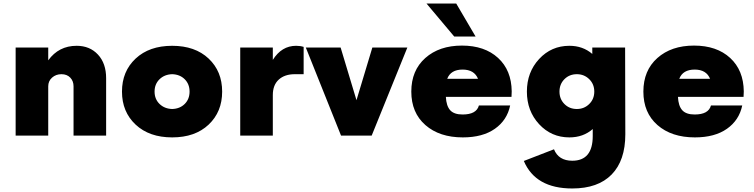

<svg xmlns="http://www.w3.org/2000/svg" viewBox="-20 -770 4279 1090"><path d="M415 -510Q490 -510 536.2 -460Q582.5 -410 582.5 -326.2V0H397.5V-280Q397.5 -310 378.8 -329.4Q360 -348.8 328.8 -348.8Q297.5 -348.8 275.6 -329.4Q253.8 -310 253.8 -280V0H68.8V-500H253.8V-427.5Q313.8 -510 415 -510Z M1164.4 -62.5Q1087.5 10 957.5 10Q827.5 10 750 -62.5Q672.5 -135 672.5 -250Q672.5 -365 750 -437.5Q827.5 -510 957.5 -510Q1087.5 -510 1164.4 -437.5Q1241.2 -365 1241.2 -250Q1241.2 -135 1164.4 -62.5ZM957.5 -151.2Q1001.2 -152.5 1028.8 -180Q1056.2 -207.5 1056.2 -250Q1056.2 -292.5 1028.8 -320Q1001.2 -347.5 957.5 -348.8Q913.8 -347.5 885.6 -320Q857.5 -292.5 857.5 -250Q857.5 -207.5 885.6 -180Q913.8 -152.5 957.5 -151.2Z M1661.2 -510Q1685 -510 1703.8 -503.8V-348.8H1653.8Q1596.2 -348.8 1562.5 -318.1Q1528.8 -287.5 1528.8 -230V0H1343.8V-500H1528.8V-430Q1578.8 -510 1661.2 -510Z M2093.8 -500H2292.5L2090 0H1916.2L1716.2 -500H1913.8L2003.8 -201.2Z M2680 -562.5H2558.8L2401.2 -750H2570ZM2885 -251.2 2883.8 -220H2511.2Q2513.8 -168.8 2535.6 -144.4Q2557.5 -120 2606.2 -120Q2685 -120 2698.8 -171.2H2876.2Q2858.8 -87.5 2789.4 -38.8Q2720 10 2607.5 10Q2475 10 2395 -60Q2315 -130 2315 -250Q2315 -370 2394.4 -440.6Q2473.8 -511.2 2602.5 -511.2Q2731.2 -511.2 2807.5 -441.2Q2883.8 -371.2 2885 -251.2ZM2606.2 -375Q2538.8 -375 2518.8 -322.5H2693.8Q2672.5 -375 2606.2 -375Z M3528.8 -500 3530 -7.5Q3530 141.2 3452.5 220.6Q3375 300 3228.8 300Q3020 300 2953.8 143.8L3125 77.5Q3151.2 142.5 3228.8 142.5Q3345 142.5 3345 2.5V-37.5Q3291.2 10 3212.5 10Q3110 10 3040.6 -65Q2971.2 -140 2971.2 -250Q2971.2 -360 3040.6 -435Q3110 -510 3212.5 -510Q3288.8 -510 3342.5 -463.8V-500ZM3255 -151.2Q3296.2 -151.2 3325 -179.4Q3353.8 -207.5 3353.8 -250Q3353.8 -292.5 3325 -320.6Q3296.2 -348.8 3255 -348.8Q3212.5 -348.8 3184.4 -320.6Q3156.2 -292.5 3156.2 -250Q3156.2 -207.5 3184.4 -179.4Q3212.5 -151.2 3255 -151.2Z M4202.5 -251.2 4201.2 -220H3828.8Q3831.2 -168.8 3853.1 -144.4Q3875 -120 3923.8 -120Q4002.5 -120 4016.2 -171.2H4193.8Q4176.2 -87.5 4106.9 -38.8Q4037.5 10 3925 10Q3792.5 10 3712.5 -60Q3632.5 -130 3632.5 -250Q3632.5 -370 3711.9 -440.6Q3791.2 -511.2 3920 -511.2Q4048.8 -511.2 4125 -441.2Q4201.2 -371.2 4202.5 -251.2ZM3923.8 -375Q3856.2 -375 3836.2 -322.5H4011.2Q3990 -375 3923.8 -375Z"/></svg>

Font: Now Alt Black
Style: Regular
Weight: 900
Designer: Alfredo Marco Pradil
Foundry: Alfredo Marco Pradil
Version: Version 1.002;PS 001.002;hotconv 1.0.88;makeotf.lib2.5.64775